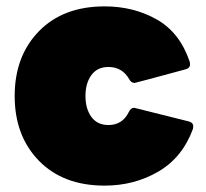

<svg xmlns="http://www.w3.org/2000/svg" viewBox="-20 -572 646 602"><path d="M308 10Q178 10 102 -68Q26 -146 26 -271Q26 -396 102 -474Q178 -552 308 -552Q399 -552 471.5 -511Q544 -470 575 -378L576 -370Q576 -359 563 -355Q405 -312 402 -312Q391 -312 385 -324Q363 -362 320 -362Q285 -362 266.5 -336.5Q248 -311 248 -271Q248 -231 266.5 -205.5Q285 -180 320 -180Q364 -180 384 -221Q390 -234 401 -234L573 -191Q586 -187 586 -176L585 -168Q552 -78 476.5 -34Q401 10 308 10Z"/></svg>

Font: YamahaIndonesia935. App Black
Style: Regular
Weight: 900
Designer: Dalton Maag Ltd
Foundry: Dalton Maag Ltd
Version: Version 1.002; January 01, 2024; Regular/Italic